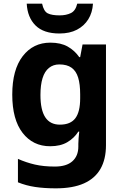

<svg xmlns="http://www.w3.org/2000/svg" viewBox="-20 -789 672 1049"><path d="M255 -556Q312 -556 350 -534.5Q388 -513 413 -477H418L431 -546H559V4Q559 81 529 133.5Q499 186 438.5 213Q378 240 285 240Q222 240 172 232.5Q122 225 78 207V79Q123 99 170.5 110Q218 121 280 121Q343 121 375.5 92Q408 63 408 12V-3Q408 -15 409.5 -35Q411 -55 413 -70H408Q385 -34 347.5 -12Q310 10 254 10Q160 10 103.5 -63Q47 -136 47 -272Q47 -408 104 -482Q161 -556 255 -556ZM304 -437Q271 -437 247.5 -418Q224 -399 212.5 -362Q201 -325 201 -270Q201 -188 227.5 -148Q254 -108 307 -108Q337 -108 358 -117Q379 -126 392 -143.5Q405 -161 411.5 -188Q418 -215 418 -252V-274Q418 -329 407 -365Q396 -401 371 -419Q346 -437 304 -437ZM488 -769Q485 -720 462.4 -683.6Q439.7 -647.2 400.2 -626.6Q360.7 -606 305 -606Q218.1 -606 174 -650Q130 -694 126 -769H210Q219 -727 241 -716Q263 -705 306 -705Q341.3 -705 367.2 -717.5Q393 -730 402 -769Z"/></svg>

Font: Noto Sans Lao UI
Style: Regular
Weight: 400
Designer: Monotype Design Team
Foundry: Monotype Imaging Inc.
Version: Version 2.000